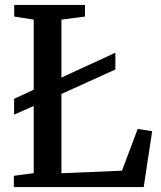

<svg xmlns="http://www.w3.org/2000/svg" viewBox="-20 -763 656 783"><path d="M36.5 0V-46L117.5 -57V-683L38 -695.5V-743H326.5V-695.5L230.5 -683V-56.5L477.5 -67L541.5 -237L600.5 -228L566 0ZM37.5 -295.5V-360L148.5 -411.5L196.5 -431L450.5 -548V-479.5L195.5 -364L148.5 -344.5Z"/></svg>

Font: Merriweather 36pt Medium
Style: Regular
Weight: 500
Version: Version 2.100